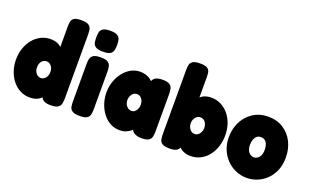

<svg xmlns="http://www.w3.org/2000/svg" viewBox="-82 -1136 2532 1562"><g transform="rotate(20 1184.0 -355.0)"><path d="M224 7Q179 7 141 -12.5Q103 -32 75 -66.5Q47 -101 31 -147.5Q15 -194 15 -247Q15 -300 31 -345.5Q47 -391 75 -425Q103 -459 141.5 -478.5Q180 -498 224 -498Q270 -498 300.5 -479Q331 -460 348.5 -426Q366 -392 373.5 -346Q381 -300 382 -247Q382 -196 375 -150Q368 -104 351 -69Q334 -34 303 -13.5Q272 7 224 7ZM255 -173Q271 -173 284.5 -182.5Q298 -192 305.5 -208.5Q313 -225 313 -245Q313 -266 305.5 -282Q298 -298 284.5 -307.5Q271 -317 254 -317Q238 -317 225 -308Q212 -299 204.5 -282.5Q197 -266 197 -245Q197 -225 204.5 -208.5Q212 -192 225.5 -182.5Q239 -173 255 -173ZM406 8Q366 8 346 -4Q326 -16 319 -43V-638Q319 -660 322 -681Q325 -702 343 -715Q361 -728 406 -728Q452 -728 470.5 -715Q489 -702 493 -681.5Q497 -661 497 -638V-83Q497 -61 493 -40Q489 -19 470 -5.5Q451 8 406 8Z M657 9Q612 9 593 -4.5Q574 -18 570.5 -39Q567 -60 567 -82V-408Q567 -430 571 -450.5Q575 -471 594 -484.5Q613 -498 658 -498Q703 -498 721.5 -484.5Q740 -471 744 -450Q748 -429 748 -406V-81Q748 -59 744 -38Q740 -17 721.5 -4Q703 9 657 9ZM657 -547Q612 -547 593 -560.5Q574 -574 570.5 -595Q567 -616 567 -638Q567 -661 571 -681.5Q575 -702 594 -715Q613 -728 658 -728Q703 -728 721.5 -714.5Q740 -701 744 -680Q748 -659 748 -637Q748 -615 744 -594Q740 -573 721.5 -560Q703 -547 657 -547Z M1191 7Q1152 7 1128 -8.5Q1104 -24 1105 -45H1114Q1109 -36 1094 -24Q1079 -12 1056 -2.5Q1033 7 1001 7Q957 7 920 -13.5Q883 -34 855.5 -70Q828 -106 813 -151.5Q798 -197 798 -247Q798 -296 813.5 -341Q829 -386 856.5 -421.5Q884 -457 921 -477.5Q958 -498 1001 -498Q1030 -498 1053 -490Q1076 -482 1092 -470Q1108 -458 1113 -447H1106Q1109 -471 1130 -485Q1151 -499 1192 -499Q1237 -499 1255.5 -485.5Q1274 -472 1278 -451Q1282 -430 1282 -408V-83Q1282 -61 1278 -40Q1274 -19 1255.5 -6Q1237 7 1191 7ZM1040 -174Q1056 -174 1068.5 -184Q1081 -194 1088 -210.5Q1095 -227 1095 -246Q1095 -266 1088 -282Q1081 -298 1068.5 -308Q1056 -318 1038 -318Q1020 -318 1007 -308Q994 -298 986.5 -281.5Q979 -265 979 -245Q979 -226 987 -210Q995 -194 1008.5 -184Q1022 -174 1040 -174Z M1617 7Q1570 7 1539 -13.5Q1508 -34 1490.5 -69Q1473 -104 1466 -150Q1459 -196 1460 -247Q1460 -300 1467.5 -346Q1475 -392 1492.5 -426Q1510 -460 1540.5 -479Q1571 -498 1617 -498Q1662 -498 1700 -478.5Q1738 -459 1766.5 -425Q1795 -391 1810.5 -345.5Q1826 -300 1826 -247Q1826 -194 1810.5 -147.5Q1795 -101 1767 -66.5Q1739 -32 1700.5 -12.5Q1662 7 1617 7ZM1587 -173Q1603 -173 1616 -182.5Q1629 -192 1637 -208.5Q1645 -225 1645 -245Q1645 -266 1637.5 -282.5Q1630 -299 1617 -308Q1604 -317 1588 -317Q1571 -317 1557.5 -307.5Q1544 -298 1536 -282Q1528 -266 1528 -245Q1528 -225 1536 -208.5Q1544 -192 1557 -182.5Q1570 -173 1587 -173ZM1436 8Q1390 8 1371 -5.5Q1352 -19 1348.5 -40Q1345 -61 1345 -83V-638Q1345 -661 1348.5 -681.5Q1352 -702 1371 -715Q1390 -728 1435 -728Q1481 -728 1499 -715Q1517 -702 1520 -681Q1523 -660 1523 -638V-43Q1516 -16 1496 -4Q1476 8 1436 8Z M2106 18Q2058 18 2013.5 -0.5Q1969 -19 1934 -53.5Q1899 -88 1878.5 -136.5Q1858 -185 1858 -245Q1858 -300 1875.5 -348Q1893 -396 1925.5 -432.5Q1958 -469 2003 -490Q2048 -511 2104 -511Q2180 -511 2235.5 -475.5Q2291 -440 2321 -380Q2351 -320 2351 -246Q2351 -183 2330.5 -134Q2310 -85 2275 -51Q2240 -17 2196 0.5Q2152 18 2106 18ZM2104 -159Q2119 -159 2134 -168Q2149 -177 2158.5 -196.5Q2168 -216 2168 -247Q2168 -273 2161 -292.5Q2154 -312 2140 -323Q2126 -334 2103 -334Q2083 -334 2069.5 -322.5Q2056 -311 2048.5 -291Q2041 -271 2041 -246Q2041 -216 2050.5 -196.5Q2060 -177 2074.5 -168Q2089 -159 2104 -159Z"/></g></svg>

Font: Fredoka SemiCondensed
Style: Bold
Weight: 700
Width: 4
Designer: Ben Nathan
Foundry: Milena B. Brandão, Ben Nathan
Version: Version 2.001